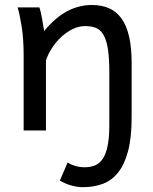

<svg xmlns="http://www.w3.org/2000/svg" viewBox="-20 -528 619 777"><path d="M139.2 -498Q142.1 -490.2 145 -477.8Q147.9 -465.3 150.4 -451.7Q152.8 -438 154.8 -424.8L158.7 -402.8Q205.6 -458.5 252.9 -483.2Q300.3 -507.8 351.6 -507.8Q390.6 -507.8 420.7 -494.9Q450.7 -481.9 471.2 -453.9Q491.7 -425.8 502.2 -381.1Q512.7 -336.4 512.7 -273.4V-53.7Q512.7 28.8 498.3 83.3Q483.9 137.7 458 170.2Q432.1 202.6 395.8 216.1Q359.4 229.5 314.9 229.5Q293 229.5 267.8 222.4Q242.7 215.3 222.2 202.6L253.9 129.4Q265.1 137.7 283.9 143.3Q302.7 148.9 322.3 148.9Q345.7 148.9 364.3 141.4Q382.8 133.8 395.8 114.7Q408.7 95.7 415.5 62.5Q422.4 29.3 422.4 -22V-236.8Q422.4 -295.4 416.3 -331.8Q410.2 -368.2 397.9 -388.4Q385.7 -408.7 367.4 -415.5Q349.1 -422.4 324.7 -422.4Q298.3 -422.4 273.2 -409.9Q248 -397.5 227.1 -377.7Q206.1 -357.9 189.9 -333Q173.8 -308.1 166 -283.2V0H75.7V-300.3Q75.7 -372.6 67.4 -422.6Q59.1 -472.7 51.3 -498Z"/></svg>

Font: Andika Afr
Style: Regular
Weight: 400
Designer: Victor Gaultney, Annie Olsen, Julie Remington, Don Collingsworth, Eric Hays, Becca Hirsbrunner
Foundry: SIL International
Version: Version 5.000